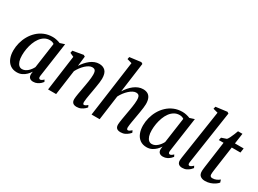

<svg xmlns="http://www.w3.org/2000/svg" viewBox="-39 -1519 2996 2231"><g transform="rotate(30 1459.0 -404.0)"><path d="M450.5 -91.5Q447.5 -69.5 453.8 -61Q460 -52.5 469.5 -52.5Q478.5 -52.5 489.2 -58.8Q500 -65 514.5 -79L527.5 -54Q522 -45.5 506 -30Q490 -14.5 465.5 -2.2Q441 10 410.5 10Q380 10 362.8 -6.5Q345.5 -23 346.5 -56.5L351 -90Q335.5 -65.5 312.5 -42.5Q289.5 -19.5 259.5 -4.8Q229.5 10 192 10Q139.5 10 103.5 -15.8Q67.5 -41.5 49.2 -87Q31 -132.5 31 -191Q31 -242 44.5 -294Q58 -346 84.5 -392.8Q111 -439.5 150 -476.2Q189 -513 239.8 -534.2Q290.5 -555.5 352.5 -555.5Q378 -555.5 405.5 -549.2Q433 -543 454 -534L516.5 -554ZM398.5 -489Q388 -497.5 373.5 -502.2Q359 -507 341.5 -507Q302 -507 270.5 -488.2Q239 -469.5 215.8 -437.5Q192.5 -405.5 177.2 -364.8Q162 -324 154.2 -279.8Q146.5 -235.5 146.5 -193Q146.5 -146 156.8 -114.8Q167 -83.5 184.8 -68Q202.5 -52.5 226 -52.5Q246.5 -52.5 265.2 -61.2Q284 -70 300 -84.2Q316 -98.5 329 -116Q342 -133.5 351 -151.5Z M771 -410.5Q789.5 -440 812.2 -466.2Q835 -492.5 861.2 -512.8Q887.5 -533 916.2 -544.2Q945 -555.5 975.5 -555.5Q1028.5 -555.5 1059 -524.2Q1089.5 -493 1089.5 -420Q1089.5 -399.5 1085.5 -369Q1081.5 -338.5 1075.8 -305.5Q1070 -272.5 1065.5 -244Q1061 -217.5 1055.5 -188Q1050 -158.5 1046.2 -131.2Q1042.5 -104 1041.5 -83.5Q1041.5 -67 1045.8 -59.8Q1050 -52.5 1057 -52.5Q1066.5 -52.5 1077.5 -58.2Q1088.5 -64 1103.5 -78L1115.5 -52.5Q1110 -44 1093.5 -29Q1077 -14 1051.8 -1.8Q1026.5 10.5 993.5 10.5Q969.5 10.5 954.5 2.5Q939.5 -5.5 932.8 -20.2Q926 -35 926.5 -55.5Q927 -68.5 929.2 -88Q931.5 -107.5 935.5 -130.2Q939.5 -153 944 -176.5Q948.5 -200 952 -222Q956 -244 960.2 -268.2Q964.5 -292.5 968.2 -317.2Q972 -342 974.2 -365Q976.5 -388 976.5 -407.5Q976.5 -435.5 971.2 -451.5Q966 -467.5 954.5 -474Q943 -480.5 924 -480.5Q904.5 -480.5 882.5 -468.8Q860.5 -457 838.2 -436.5Q816 -416 796.2 -389.5Q776.5 -363 761.5 -334L715.5 0H607.5L672 -474.5L620 -498L626 -530.5L765.5 -555L786.5 -543.5Z M1583.5 10.5Q1558.5 10.5 1543.2 2.8Q1528 -5 1521.2 -19.5Q1514.5 -34 1515 -55.5Q1515.5 -68.5 1518 -88Q1520.5 -107.5 1524.2 -130.2Q1528 -153 1532.2 -176.5Q1536.5 -200 1540 -222Q1544 -244 1548.2 -268.2Q1552.5 -292.5 1556.2 -317.2Q1560 -342 1562.2 -365Q1564.5 -388 1564.5 -407.5Q1564.5 -435.5 1559 -451.5Q1553.5 -467.5 1542.2 -474Q1531 -480.5 1513 -480.5Q1493 -480.5 1470 -468.5Q1447 -456.5 1423.8 -435.2Q1400.5 -414 1380 -387Q1359.5 -360 1344.5 -330.5L1299.5 0H1191L1294 -749L1230.5 -767L1236.5 -797.5L1387.5 -817L1408.5 -804.5L1354.5 -405.5Q1373 -436 1396 -463Q1419 -490 1446 -510.8Q1473 -531.5 1502.8 -543.5Q1532.5 -555.5 1564.5 -555.5Q1600 -555.5 1625.2 -542Q1650.5 -528.5 1664.2 -498.5Q1678 -468.5 1678 -419.5Q1678 -399.5 1674 -369Q1670 -338.5 1664.5 -305.5Q1659 -272.5 1654 -244Q1650.5 -224.5 1646.8 -202.5Q1643 -180.5 1639.2 -159Q1635.5 -137.5 1633 -118Q1630.5 -98.5 1629.5 -83.5Q1629.5 -66.5 1634.2 -59.2Q1639 -52 1646.5 -52Q1656.5 -52 1667.5 -58.5Q1678.5 -65 1695 -80L1707 -54Q1701.5 -45.5 1684.8 -30.2Q1668 -15 1642.5 -2.2Q1617 10.5 1583.5 10.5Z M2191 -91.5Q2188 -69.5 2194.2 -61Q2200.5 -52.5 2210 -52.5Q2219 -52.5 2229.8 -58.8Q2240.5 -65 2255 -79L2268 -54Q2262.5 -45.5 2246.5 -30Q2230.5 -14.5 2206 -2.2Q2181.5 10 2151 10Q2120.5 10 2103.2 -6.5Q2086 -23 2087 -56.5L2091.5 -90Q2076 -65.5 2053 -42.5Q2030 -19.5 2000 -4.8Q1970 10 1932.5 10Q1880 10 1844 -15.8Q1808 -41.5 1789.8 -87Q1771.5 -132.5 1771.5 -191Q1771.5 -242 1785 -294Q1798.5 -346 1825 -392.8Q1851.5 -439.5 1890.5 -476.2Q1929.5 -513 1980.2 -534.2Q2031 -555.5 2093 -555.5Q2118.5 -555.5 2146 -549.2Q2173.5 -543 2194.5 -534L2257 -554ZM2139 -489Q2128.5 -497.5 2114 -502.2Q2099.5 -507 2082 -507Q2042.5 -507 2011 -488.2Q1979.5 -469.5 1956.2 -437.5Q1933 -405.5 1917.8 -364.8Q1902.5 -324 1894.8 -279.8Q1887 -235.5 1887 -193Q1887 -146 1897.2 -114.8Q1907.5 -83.5 1925.2 -68Q1943 -52.5 1966.5 -52.5Q1987 -52.5 2005.8 -61.2Q2024.5 -70 2040.5 -84.2Q2056.5 -98.5 2069.5 -116Q2082.5 -133.5 2091.5 -151.5Z M2455.5 -87Q2453.5 -70 2458.2 -61.2Q2463 -52.5 2472 -52.5Q2481 -52.5 2492.2 -58.5Q2503.5 -64.5 2521 -81.5L2533.5 -56.5Q2526.5 -46.5 2510.2 -30.8Q2494 -15 2469 -2.2Q2444 10.5 2410 10.5Q2392 10.5 2377 4.2Q2362 -2 2353.2 -16Q2344.5 -30 2345 -52.5Q2345 -57 2345.8 -64Q2346.5 -71 2347.5 -78.5Q2348.5 -86 2349 -92L2448 -750L2384.5 -767L2392 -798L2543 -817.5L2562.5 -805Z M2750.5 -177.5Q2748 -158 2746 -143.8Q2744 -129.5 2743 -117.8Q2742 -106 2742 -93.5Q2742 -77 2750.5 -68.8Q2759 -60.5 2774.5 -60.5Q2805.5 -60.5 2829.2 -71.8Q2853 -83 2870 -97.5L2881 -62Q2867 -45 2842.8 -28.5Q2818.5 -12 2786.2 -1Q2754 10 2715 10Q2677.5 10 2653.2 -9Q2629 -28 2629.5 -71.5Q2629.5 -77 2630 -85Q2630.5 -93 2631.8 -104.5Q2633 -116 2635 -131.5Q2637 -147 2640 -167.5L2683.5 -482.5H2620L2628 -519L2695 -542Q2706.5 -554 2719 -579Q2731.5 -604 2742.8 -632.2Q2754 -660.5 2762 -682.5H2821.5L2801.5 -542.5H2918.5L2910 -482.5H2793.5Z"/></g></svg>

Font: Merriweather 48pt Medium
Style: Italic
Weight: 500
Italic angle: -7.8°
Version: Version 2.101